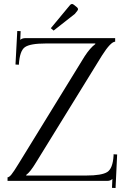

<svg xmlns="http://www.w3.org/2000/svg" viewBox="-20 -911 643 967"><path d="M18 0V-18Q26 -18 37.5 -32Q49 -46 74 -87L406 -627Q434 -670 460 -689V-692H210Q132 -692 105.5 -673.5Q79 -655 75 -585L58 -586L67 -755L84 -754L82 -711H83Q92 -719 109 -719H560V-701Q538 -701 494 -632L161 -92Q132 -44 112 -30V-27H415Q492 -27 520 -44.5Q548 -62 552 -127V-134L570 -133L562 36L544 35L546 -9H545Q536 0 520 0ZM352 -887 368 -874Q373 -870 373 -864Q373 -862 369 -856L357 -841L250 -757L236 -769L333 -886Q338 -891 343 -891Q346 -891 352 -887Z"/></svg>

Font: Foglihten068fMac
Style: Regular
Weight: 500
Designer: gluk (gluksza@wp.pl)
Foundry: gluk (gluksza@wp.pl)
Version: Version 0.68